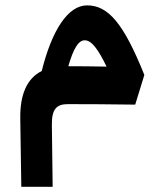

<svg xmlns="http://www.w3.org/2000/svg" viewBox="-20 -391 626 730"><path d="M61 319.3H180.2L177.2 84C176.3 22.9 195.8 4.9 238.3 4.9C294.9 4.9 414.6 5.4 494.1 6.8L528.8 -106C449.7 -303.2 391.1 -370.6 311 -370.6C237.8 -370.6 176.8 -274.4 138.7 -121.1C81.5 -92.3 55.7 -30.3 57.1 60.1ZM239.7 -139.2C258.8 -204.6 277.3 -237.8 302.2 -237.8C328.6 -237.8 353 -203.6 385.3 -137.7C337.9 -138.7 284.7 -139.2 239.7 -139.2Z"/></svg>

Font: Cascadia Code
Style: Bold
Weight: 700
Monospace: yes
Designer: Aaron Bell
Foundry: Saja Typeworks
Version: Version 2404.023